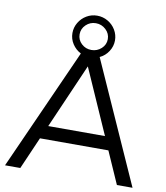

<svg xmlns="http://www.w3.org/2000/svg" viewBox="-96 -975 909 1053"><g transform="rotate(10 359.0 -448.0)"><path d="M167 -179 89 0H4L307 -676Q278 -691 260 -718.5Q242 -746 242 -779Q242 -810 258 -837Q274 -864 301 -880Q328 -896 360 -896Q392 -896 419.5 -880Q447 -864 463 -837Q479 -810 479 -779Q479 -746 460.5 -717.5Q442 -689 412 -675L714 0H627L548 -179ZM360 -705Q392 -705 415.5 -726.5Q439 -748 439 -779Q439 -810 415.5 -832Q392 -854 360 -854Q328 -854 305 -832Q282 -810 282 -779Q282 -748 305 -726.5Q328 -705 360 -705ZM357 -613 200 -253H516Z"/></g></svg>

Font: Kalaa
Style: Regular
Weight: 400
Version: Version 1.20 June 5, 2016